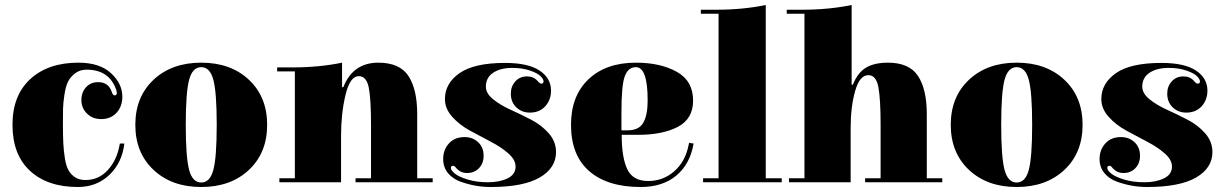

<svg xmlns="http://www.w3.org/2000/svg" viewBox="-20 -739 4906 769"><path d="M322 -18Q375 -18 411 -57Q447 -96 458 -154L460 -164H478Q469 -87 418 -38.5Q367 10 292 10Q170 10 100 -55Q30 -120 30 -239Q30 -357 101.5 -422.5Q173 -488 294 -488Q379 -488 424.5 -446Q470 -404 470 -352Q470 -312 446.5 -287Q423 -262 385 -262Q351 -262 328.5 -284Q306 -306 306 -338Q306 -369 324.5 -389.5Q343 -410 373 -410Q415 -410 428 -370Q432 -357 439 -357Q448 -357 448 -367Q448 -370 446 -378Q418 -460 327 -460Q300 -460 281 -445.5Q262 -431 252.5 -412Q243 -393 238 -359.5Q233 -326 232.5 -304Q232 -282 232 -245Q232 -197 233.5 -166Q235 -135 240 -104Q245 -73 255 -56Q265 -39 281.5 -28.5Q298 -18 322 -18Z M977 -58.5Q904 10 786 10Q668 10 595 -58.5Q522 -127 522 -239Q522 -351 595 -419.5Q668 -488 786 -488Q904 -488 977 -419.5Q1050 -351 1050 -239Q1050 -127 977 -58.5ZM834.5 -58.5Q848 -109 848 -239Q848 -369 834.5 -419.5Q821 -470 786 -470Q751 -470 737.5 -419.5Q724 -369 724 -239Q724 -109 737.5 -58.5Q751 -8 786 -8Q821 -8 834.5 -58.5Z M1161 -453H1090V-469H1150Q1259 -469 1350 -488V-390H1355Q1394 -488 1495 -488Q1581 -488 1616 -434.5Q1651 -381 1651 -282V-25H1713V-9H1404V-25H1466V-240Q1466 -342 1457 -388Q1448 -434 1417 -434Q1382 -434 1364 -359.5Q1346 -285 1346 -195V-9H1099V-25H1161Z M2032 -467Q1984 -467 1955 -447.5Q1926 -428 1926 -392Q1926 -365 1955 -341.5Q1984 -318 2025 -299.5Q2066 -281 2107.5 -259.5Q2149 -238 2178 -205Q2207 -172 2207 -130Q2207 -66 2141.5 -28Q2076 10 1945 10Q1915 10 1886 5Q1857 0 1825.5 -11Q1794 -22 1774.5 -45.5Q1755 -69 1755 -102Q1755 -139 1778 -164.5Q1801 -190 1841 -190Q1873 -190 1895 -169.5Q1917 -149 1917 -115Q1917 -85 1898.5 -65.5Q1880 -46 1850 -46Q1827 -46 1811 -62Q1810 -63 1808 -65Q1806 -67 1805 -68.5Q1804 -70 1803 -71Q1802 -72 1800.5 -73Q1799 -74 1797.5 -74.5Q1796 -75 1794 -75Q1786 -75 1786 -66Q1786 -57 1801.5 -44Q1817 -31 1853 -20Q1889 -9 1935 -9Q1980 -9 2012.5 -24.5Q2045 -40 2045 -72Q2045 -99 2016 -124.5Q1987 -150 1945.5 -171.5Q1904 -193 1862 -216Q1820 -239 1791 -271.5Q1762 -304 1762 -342Q1762 -405 1820.5 -446Q1879 -487 2003 -487Q2095 -487 2141 -456.5Q2187 -426 2187 -376Q2187 -339 2164 -313.5Q2141 -288 2102 -288Q2070 -288 2048 -309Q2026 -330 2026 -364Q2026 -393 2044 -413Q2062 -433 2091 -433Q2117 -433 2133 -415Q2142 -404 2148 -404Q2157 -404 2157 -413Q2157 -422 2145 -434Q2133 -446 2102.5 -456.5Q2072 -467 2032 -467Z M2576 -14Q2636 -14 2680.5 -53Q2725 -92 2738 -158L2740 -167L2758 -164Q2744 -82 2689 -36Q2634 10 2546 10Q2413 10 2340 -53.5Q2267 -117 2267 -239Q2267 -355 2337 -421.5Q2407 -488 2527 -488Q2625 -488 2690.5 -451.5Q2756 -415 2756 -336Q2756 -263 2695 -231Q2634 -199 2536 -199H2470Q2470 -108 2492.5 -61Q2515 -14 2576 -14ZM2469 -289V-217H2494Q2539 -217 2556.5 -247.5Q2574 -278 2574 -337Q2574 -470 2527 -470Q2496 -470 2482.5 -434Q2469 -398 2469 -289Z M2858 -25V-684H2787V-700H2847Q2956 -700 3047 -719V-25H3111V-9H2796V-25Z M3202 -684H3131V-700H3191Q3300 -700 3391 -719V-400H3396Q3415 -448 3448.5 -468Q3482 -488 3536 -488Q3622 -488 3657 -434.5Q3692 -381 3692 -282V-25H3754V-9H3445V-25H3507V-240Q3507 -343 3498 -390.5Q3489 -438 3458 -438Q3423 -438 3405 -374.5Q3387 -311 3387 -225V-9H3140V-25H3202Z M4243 -58.5Q4170 10 4052 10Q3934 10 3861 -58.5Q3788 -127 3788 -239Q3788 -351 3861 -419.5Q3934 -488 4052 -488Q4170 -488 4243 -419.5Q4316 -351 4316 -239Q4316 -127 4243 -58.5ZM4100.5 -58.5Q4114 -109 4114 -239Q4114 -369 4100.5 -419.5Q4087 -470 4052 -470Q4017 -470 4003.5 -419.5Q3990 -369 3990 -239Q3990 -109 4003.5 -58.5Q4017 -8 4052 -8Q4087 -8 4100.5 -58.5Z M4661 -467Q4613 -467 4584 -447.5Q4555 -428 4555 -392Q4555 -365 4584 -341.5Q4613 -318 4654 -299.5Q4695 -281 4736.5 -259.5Q4778 -238 4807 -205Q4836 -172 4836 -130Q4836 -66 4770.5 -28Q4705 10 4574 10Q4544 10 4515 5Q4486 0 4454.5 -11Q4423 -22 4403.5 -45.5Q4384 -69 4384 -102Q4384 -139 4407 -164.5Q4430 -190 4470 -190Q4502 -190 4524 -169.5Q4546 -149 4546 -115Q4546 -85 4527.5 -65.5Q4509 -46 4479 -46Q4456 -46 4440 -62Q4439 -63 4437 -65Q4435 -67 4434 -68.5Q4433 -70 4432 -71Q4431 -72 4429.5 -73Q4428 -74 4426.5 -74.5Q4425 -75 4423 -75Q4415 -75 4415 -66Q4415 -57 4430.5 -44Q4446 -31 4482 -20Q4518 -9 4564 -9Q4609 -9 4641.5 -24.5Q4674 -40 4674 -72Q4674 -99 4645 -124.5Q4616 -150 4574.5 -171.5Q4533 -193 4491 -216Q4449 -239 4420 -271.5Q4391 -304 4391 -342Q4391 -405 4449.5 -446Q4508 -487 4632 -487Q4724 -487 4770 -456.5Q4816 -426 4816 -376Q4816 -339 4793 -313.5Q4770 -288 4731 -288Q4699 -288 4677 -309Q4655 -330 4655 -364Q4655 -393 4673 -413Q4691 -433 4720 -433Q4746 -433 4762 -415Q4771 -404 4777 -404Q4786 -404 4786 -413Q4786 -422 4774 -434Q4762 -446 4731.5 -456.5Q4701 -467 4661 -467Z"/></svg>

Font: Elsie Swash Caps Black
Style: Regular
Weight: 900
Designer: Alejandro Inler
Foundry: Alejandro Inler
Version: 1.001